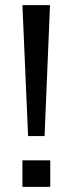

<svg xmlns="http://www.w3.org/2000/svg" viewBox="-20 -725 282 745"><path d="M89 -197 67 -705H174L153 -197ZM67 0V-103H175V0Z"/></svg>

Font: Nunito Sans 7pt SemiCondensed
Style: Regular
Weight: 400
Width: 4
Designer: Vernon Adams
Foundry: Vernon Adams
Version: Version 3.101;gftools[0.9.27]